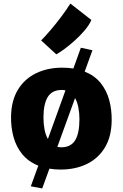

<svg xmlns="http://www.w3.org/2000/svg" viewBox="-20 -944 692 1078"><path d="M153 102 195 -14Q139 -36.5 105 -78.2Q71 -120 56 -174.5Q41 -229 42 -290Q43.5 -379 80.5 -440Q117.5 -501 182 -532.5Q246.5 -564 330 -564Q362.5 -564 392 -559.5L434 -676L499 -662L455.5 -542Q511 -520 544.8 -478.2Q578.5 -436.5 593.2 -382.2Q608 -328 607 -267Q606 -177.5 569.2 -116.2Q532.5 -55 468 -23.5Q403.5 8 320 8Q287 8 257.5 3L217 114ZM224 -284Q224 -248.5 230 -217.2Q236 -186 249 -163.5L347.5 -436.5Q338 -439 327 -439Q272.5 -439 248.2 -399.5Q224 -360 224 -284ZM324 -117Q377.5 -117 401.8 -156.2Q426 -195.5 426 -275Q426 -309.5 420 -340.2Q414 -371 401.5 -393.5L302 -119.5Q312.5 -117 324 -117ZM296 -639 211 -717Q233.5 -739.5 262.8 -773.8Q292 -808 321.8 -847.2Q351.5 -886.5 375 -924L493 -832Q481.5 -804.5 455.8 -774Q430 -743.5 399 -715.8Q368 -688 340 -667.5Q312 -647 296 -639Z"/></svg>

Font: Merriweather Sans Black
Style: Regular
Weight: 900
Designer: Eben Sorkin
Foundry: Eben Sorkin
Version: Version 1.008; ttfautohint (v1.7.19-72a1) -l 8 -r 50 -G 200 